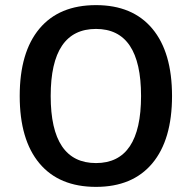

<svg xmlns="http://www.w3.org/2000/svg" viewBox="-20 -725 747 750"><path d="M355 -705Q498 -705 575 -613Q652 -521 652 -350Q652 -179 575 -87Q498 5 355 5Q211 5 134 -87Q57 -179 57 -350Q57 -521 134 -613Q211 -705 355 -705ZM355 -612Q178 -612 178 -350Q178 -88 355 -88Q531 -88 531 -350Q531 -612 355 -612Z"/></svg>

Font: Montserrat-Arabic
Style: Regular
Weight: 400
Designer: Mohamed Gaber
Foundry: Kief Type Foundry
Version: Version 5.008;PS 005.008;hotconv 1.0.88;makeotf.lib2.5.64775